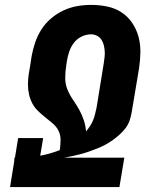

<svg xmlns="http://www.w3.org/2000/svg" viewBox="-20 -763 640 783"><path d="M21 0 38 -105 39 -120H41L54 -200H156L144 -128Q165 -132 184.5 -137.5Q204 -143 224 -151V-152Q227 -172 227 -193Q227 -214 218 -231Q209 -248 194 -260.5Q179 -273 164 -285Q149 -297 135 -310.5Q121 -324 112 -341Q103 -358 98.5 -377.5Q94 -397 94 -418Q94 -439 97 -459.5Q100 -480 104 -501L109 -534Q114 -562 123.5 -590Q133 -618 149 -643Q165 -668 188.5 -688Q212 -708 239 -720.5Q266 -733 294.5 -738Q323 -743 351 -743Q385 -743 417 -736.5Q449 -730 475 -713Q501 -696 518.5 -670.5Q536 -645 544.5 -614.5Q553 -584 552.5 -550.5Q552 -517 547 -484L517 -305Q514 -288 508.5 -271.5Q503 -255 492 -240.5Q481 -226 467.5 -214Q454 -202 439.5 -191.5Q425 -181 409 -172.5Q393 -164 376.5 -157.5Q360 -151 343 -145Q326 -139 309 -134.5Q292 -130 275.5 -126.5Q259 -123 242 -120H487L467 0ZM331 -227Q340 -238 347.5 -249.5Q355 -261 360 -273.5Q365 -286 368 -299Q371 -312 374 -325L403 -504Q405 -517 406.5 -530Q408 -543 407 -555.5Q406 -568 403 -580Q400 -592 393 -602Q386 -612 375 -617.5Q364 -623 351 -623Q332 -623 313 -614Q294 -605 281.5 -588.5Q269 -572 262.5 -553Q256 -534 253 -515L109 -534L253 -515L250 -495Q246 -470 246 -445Q246 -420 255 -398Q264 -376 277.5 -356.5Q291 -337 302.5 -316.5Q314 -296 321.5 -273.5Q329 -251 331 -227Z"/></svg>

Font: Iosevka Heavy Extended Oblique
Style: Regular
Weight: 900
Width: 7
Italic angle: -9°
Monospace: yes
Designer: Belleve Invis
Foundry: Belleve Invis
Version: Version 32.5.0; ttfautohint (v1.8.4)